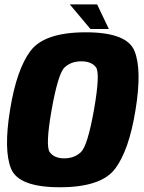

<svg xmlns="http://www.w3.org/2000/svg" viewBox="-20 -824 636 850"><path d="M245 5Q62.5 5 29 -77.2Q-4.5 -159.5 24.5 -337.5Q53.5 -517.5 115.5 -599.2Q177.5 -681 359.8 -681Q542 -681 575.5 -598.2Q609 -515.5 580 -337.5Q551 -157.5 489 -76.2Q427 5 245 5ZM264.5 -123Q309 -123 338.2 -150.5Q367.5 -178 396 -337.5Q424.5 -500 404.8 -526.2Q385 -552.5 340 -552.5Q295.5 -552.5 266.5 -526.2Q237.5 -500 208.5 -337.5Q180.5 -178 200.2 -150.5Q220 -123 264.5 -123ZM380.5 -695.5 289 -804.5H410L462 -695.5Z"/></svg>

Font: Anybody ExtraBold
Style: Italic
Weight: 800
Italic angle: -10°
Designer: Tyler Finck
Foundry: Etcetera Type Company
Version: Version 1.010; ttfautohint (v1.8.3) -l 8 -r 50 -G 200 -x 14 